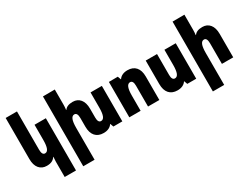

<svg xmlns="http://www.w3.org/2000/svg" viewBox="-82 -1451 3082 2381"><g transform="rotate(-30 1459.0 -260.5)"><path d="M317 240V20Q317 -3 321 -47H318Q300 -19 271 -4.5Q242 10 196 10Q128 10 88.5 -37.5Q49 -85 49 -172V-760H211V-213Q211 -135 254 -135Q286 -135 301.5 -173.5Q317 -212 317 -292V-508H479V240Z M1281 -508V0H1153L1136 -47H1133Q1116 -20 1084.5 -5Q1053 10 1011 10Q934 10 892.5 -37Q851 -84 851 -172V-295Q851 -373 808 -373Q776 -373 760.5 -334.5Q745 -296 745 -216V240H583V-760L753 -761V-544Q753 -511 748 -471H752Q768 -494 796 -506Q824 -518 868 -518Q935 -518 974 -470.5Q1013 -423 1013 -336V-209Q1013 -135 1056 -135Q1088 -135 1103.5 -173.5Q1119 -212 1119 -292V-508Z M1381 -507 1509 -508 1526 -461H1529Q1546 -488 1577.5 -503Q1609 -518 1651 -518Q1728 -518 1769.5 -471Q1811 -424 1811 -336V0H1649V-299Q1649 -373 1606 -373Q1543 -373 1543 -220V0H1381Z M2339 0H2211L2194 -47H2191Q2174 -20 2142.5 -5Q2111 10 2069 10Q1992 10 1950.5 -37Q1909 -84 1909 -172V-508H2071V-209Q2071 -135 2114 -135Q2146 -135 2161.5 -173.5Q2177 -212 2177 -292V-508H2339Z M2609 -544Q2609 -511 2604 -471H2608Q2624 -494 2652 -506Q2680 -518 2724 -518Q2791 -518 2830 -470.5Q2869 -423 2869 -336V0H2707V-295Q2707 -373 2664 -373Q2632 -373 2616.5 -334.5Q2601 -296 2601 -216V240H2439V-760L2609 -761Z"/></g></svg>

Font: Noto Sans Armenian Black Cond
Style: Regular
Weight: 900
Width: 3
Designer: Monotype Design team
Foundry: Monotype Imaging Inc.
Version: Version 1.000